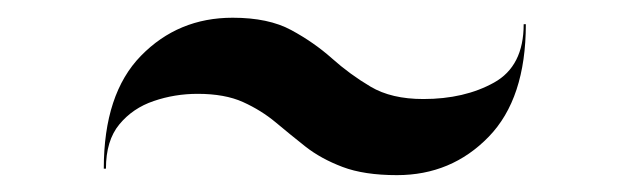

<svg xmlns="http://www.w3.org/2000/svg" viewBox="-20 -538 728 222"><path d="M208.5 -429.5Q182 -429.5 157.8 -421.2Q133.5 -413 118 -394.2Q102.5 -375.5 102.5 -343H100Q100 -429.5 143 -473.5Q186 -517.5 249 -517.5Q290.5 -517.5 316.8 -503.2Q343 -489 363.8 -470.5Q384.5 -452 408.5 -437.8Q432.5 -423.5 469.5 -423.5Q517 -423.5 551.2 -442.5Q585.5 -461.5 585.5 -510H588Q588 -424 545 -379.8Q502 -335.5 439 -335.5Q401 -335.5 376 -345Q351 -354.5 333.2 -368.5Q315.5 -382.5 298.8 -396.5Q282 -410.5 261 -420Q240 -429.5 208.5 -429.5Z"/></svg>

Font: Bodoni* 72pt Medium
Style: Regular
Weight: 500
Version: Version 2.3